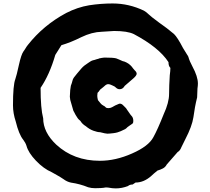

<svg xmlns="http://www.w3.org/2000/svg" viewBox="-20 -944 1192 1090"><path d="M796.4 -883.8C806.2 -878.4 814.9 -871.6 823.2 -863.3C831.5 -855 851.6 -838.9 884.3 -814.9C913.1 -794.9 940.9 -773.9 967.8 -751C981 -738.3 998 -711.9 1019 -671.4C1033.2 -647.5 1041 -634.8 1042.5 -633.3C1043.9 -631.8 1046.4 -627.9 1049.3 -621.6C1053.7 -605 1061.5 -586.9 1072.3 -566.9C1093.3 -528.3 1103.5 -495.6 1103.5 -469.7C1103.5 -460.9 1102.5 -451.7 1101.1 -441.9C1101.1 -441.9 1099.1 -391.1 1099.1 -391.1C1089.8 -354 1083 -316.4 1078.1 -278.8C1072.8 -244.1 1057.6 -202.6 1032.2 -153.8C1023.9 -138.2 1016.6 -122.6 1009.3 -107.4C1004.9 -95.2 997.6 -85.9 988.3 -80.6C988.3 -80.6 926.8 -10.3 926.8 -10.3C921.4 0 914.1 7.3 904.8 12.2C895.5 17.1 885.3 21 874 24.4C858.9 36.6 847.2 46.4 838.9 54.7C811 79.6 781.2 92.3 749.5 92.3C749.5 92.3 732.9 103.5 732.9 103.5C721.7 103.5 712.9 106.4 706.5 112.3C683.6 121.1 660.6 125.5 637.7 125.5C624 125.5 609.9 124 595.7 121.1C595.7 121.1 584.5 120.1 584.5 120.1C579.6 120.1 574.2 120.6 568.8 122.1C561.5 123.5 545.4 124 520 124.5C505.9 124.5 492.7 122.6 480.5 119.1C449.7 106.4 417 97.7 383.3 92.8C368.2 89.8 353.5 83 339.4 72.3C333.5 67.9 327.6 64.5 321.8 61C315.4 57.6 310.1 54.7 305.2 51.3C294.9 44.9 284.2 39.1 273.9 33.7C243.2 20.5 212.9 -1.5 184.1 -31.7C155.3 -62 137.2 -90.3 130.4 -116.2C126.5 -128.4 120.1 -140.1 111.3 -151.4C95.2 -171.4 81.1 -206.1 69.3 -254.4C59.1 -285.2 53.7 -315.9 53.7 -345.7C53.7 -421.9 58.1 -471.7 66.9 -494.6C71.8 -508.3 78.6 -535.2 87.4 -575.7C96.2 -615.7 105 -641.1 113.3 -652.3C117.7 -657.7 121.1 -663.6 124.5 -668.9C128.9 -676.3 133.3 -683.1 138.7 -689.5C196.8 -763.2 269 -823.7 355.5 -870.1C398.4 -892.1 441.9 -906.7 486.3 -914.1C530.8 -920.9 574.7 -924.3 619.1 -924.3C681.2 -924.3 740.2 -910.6 796.4 -883.8ZM558.1 -763.7C520.5 -762.7 481.4 -752.4 441.4 -732.9C401.4 -712.9 363.8 -697.8 328.6 -687.5C328.6 -687.5 293.9 -632.3 293.9 -632.3C272 -556.6 244.1 -494.6 210.4 -445.3C210.4 -367.2 215.3 -309.6 225.1 -272.9C225.1 -219.7 250 -169.4 299.3 -123C365.2 -62 447.8 -31.2 546.9 -31.2C606.4 -31.2 667.5 -44.9 730 -72.8C792.5 -100.1 832.5 -130.9 850.6 -165C866.7 -193.8 886.2 -237.3 909.2 -295.4C929.7 -339.8 939.9 -378.4 939.9 -410.6C939.9 -442.4 941.4 -478 943.8 -516.6C946.3 -533.7 947.3 -547.9 947.3 -558.6C939.9 -565.4 936.5 -576.2 936.5 -591.3C899.9 -647.5 834.5 -700.2 739.7 -750.5C715.8 -762.2 678.2 -768.1 627.4 -768.1C627.4 -768.1 558.1 -763.7 558.1 -763.7ZM548.3 -193.4C538.1 -193.4 525.9 -196.3 510.7 -201.7C495.6 -207 481 -215.8 467.3 -227.5C453.6 -235.8 443.4 -245.6 437 -256.8C435.1 -259.3 432.6 -261.2 430.2 -263.2C424.8 -267.1 418 -276.4 409.2 -291.5C406.2 -296.4 403.8 -301.3 401.4 -306.6C398.9 -311.5 397 -314.5 396.5 -315.4C396 -315.9 390.1 -336.4 378.9 -376.5C377.4 -386.2 376.5 -392.6 376.5 -395C377.4 -424.8 379.4 -445.3 382.3 -457.5C386.7 -468.8 389.6 -477.5 391.1 -484.9C392.6 -492.2 395.5 -498.5 399.9 -504.4C409.2 -516.6 423.3 -533.7 441.9 -555.2C452.1 -566.9 464.4 -576.7 478 -585C482.4 -587.9 487.3 -590.8 491.7 -594.2C497.1 -597.7 502 -600.1 507.3 -601.6C511.7 -602.1 519.5 -604.5 530.8 -608.4C535.2 -608.9 540 -610.4 544.4 -612.8C545.4 -613.3 546.4 -613.3 547.9 -613.3C548.8 -613.3 551.8 -613.8 557.1 -615.2C562 -616.2 566.9 -616.7 572.3 -617.2C605.5 -617.2 627.9 -615.7 639.2 -612.8C649.9 -608.9 662.1 -603.5 675.8 -597.2C684.1 -595.7 691.4 -592.8 698.7 -588.9C713.9 -581.1 726.1 -569.8 735.4 -555.7C737.8 -552.2 740.7 -548.8 744.1 -545.4C752 -538.6 755.9 -531.7 755.9 -525.4C755.9 -519 750 -510.3 738.3 -500C726.1 -489.7 709.5 -475.1 688 -456.5C680.7 -443.8 671.4 -437.5 659.2 -437.5C650.9 -437.5 643.6 -440.9 636.7 -447.8C633.3 -451.2 629.4 -454.1 625 -455.6C621.6 -457 618.7 -458.5 615.7 -460C607.4 -464.4 600.1 -466.3 594.2 -466.3C587.4 -466.3 580.1 -462.4 572.8 -455.1C569.8 -452.6 567.4 -450.7 565.9 -449.2C563 -446.3 559.6 -443.8 556.2 -441.4C550.8 -438 546.9 -434.1 544.4 -429.7C542 -425.3 538.1 -420.9 533.7 -417C532.7 -407.7 532.2 -402.3 532.2 -399.9C532.2 -393.1 533.7 -384.8 536.1 -375.5C541.5 -368.2 546.9 -362.3 551.3 -356.9C554.7 -352.5 560.1 -348.1 566.4 -344.7C570.8 -343.3 576.2 -339.4 582.5 -332.5C585.9 -331.1 590.3 -330.1 595.7 -330.1C603 -330.1 609.9 -332 616.2 -335.4C627.9 -342.8 640.1 -348.6 652.8 -353.5C655.3 -355 658.2 -355.5 660.6 -355.5C667.5 -355.5 674.3 -352.1 680.7 -344.7C680.7 -344.7 686.5 -338.9 686.5 -338.9C693.4 -333 698.7 -326.7 702.1 -319.8C702.1 -319.8 721.2 -292.5 721.2 -292.5C724.1 -289.1 727.1 -285.6 730 -282.2C734.4 -275.9 736.8 -267.6 736.8 -256.8C736.8 -253.9 736.3 -251 735.8 -248.5C735.4 -246.1 733.9 -243.7 731.4 -241.7C729 -239.7 726.1 -237.8 723.6 -236.3C720.7 -234.4 718.3 -232.4 715.8 -231C714.4 -229.5 712.4 -228.5 710.9 -227.5C708.5 -226.1 706.1 -224.1 703.6 -222.2C699.2 -217.3 694.8 -213.4 690.4 -210.9C685.5 -208.5 677.2 -204.6 665.5 -199.2C653.8 -193.8 640.1 -189.9 624 -188C607.9 -186 596.2 -185.1 589.4 -185.1C583 -185.1 569.3 -188 548.3 -193.4Z"/></svg>

Font: Kaph
Style: Regular
Weight: 400
Designer: GGBotNet
Foundry: f0n7.com